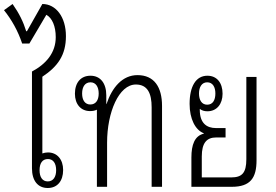

<svg xmlns="http://www.w3.org/2000/svg" viewBox="-50 -935 1382 961"><path d="M280 -754C280 -850 230 -915 162 -915L85 -779H81C67 -825 46 -868 13 -915L-30 -884C8 -837 40 -780 61 -717H97L182 -861C211 -845 229 -804 229 -749C229 -671 181 -615 110 -577V-93C110 -31 139 6 189 6C237 6 266 -29 266 -84C266 -137 236 -172 190 -172C180 -172 170 -170 162 -167V-551C239 -602 280 -659 280 -754ZM190 -139C216 -139 231 -118 231 -83C231 -49 216 -27 189 -27C162 -27 148 -49 148 -83C148 -118 162 -139 190 -139Z M435 0H486V-221C486 -373 545 -512 630 -512C689 -512 709 -467 709 -398V0H761V-405C761 -499 722 -559 638 -559C563 -559 511 -498 483 -414H482V-458C482 -519 452 -556 403 -556C354 -556 325 -521 325 -466C325 -413 355 -379 401 -379C414 -379 425 -381 435 -386ZM402 -412C376 -412 361 -433 361 -467C361 -501 376 -523 403 -523C429 -523 444 -501 444 -467C444 -433 429 -412 402 -412Z M908 0H1110C1204 0 1234 -45 1234 -133V-550H1183V-138C1183 -69 1161 -47 1107 -47H960V-152C960 -219 984 -247 1032 -247H1079V-294H1031C985 -294 950 -318 950 -385V-390C960 -382 973 -378 988 -378C1035 -378 1064 -414 1064 -466C1064 -520 1036 -556 988 -556C930 -556 899 -502 899 -415C899 -339 928 -284 970 -268V-266C924 -255 908 -210 908 -147ZM987 -411C960 -411 946 -434 946 -467C946 -499 960 -523 987 -523C1015 -523 1028 -499 1028 -467C1028 -434 1015 -411 987 -411Z"/></svg>

Font: Noto Sans Thai Looped Condensed Light
Style: Regular
Weight: 300
Width: 3
Designer: Sasikarn Vongin, Ben Mitchell
Foundry: The Fontpad Ltd
Version: Version 1.001